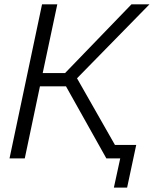

<svg xmlns="http://www.w3.org/2000/svg" viewBox="-20 -730 711 885"><path d="M335 -369.1 509.8 -62H607.9L565.9 134.8H504.9L534.2 0H470.2L284.2 -332H164.1L94.2 0H23.9L173.8 -710H244.1L176.8 -393.1H279.8L585.9 -710H668.9Z"/></svg>

Font: Rawline
Style: Italic
Weight: 400
Italic angle: -12°
Designer: Matt McInerney, Pablo Impallari, Rodrigo Fuenzalida
Foundry: Matt McInerney, Pablo Impallari, Rodrigo Fuenzalida
Version: Version 4.020;PS 004.020;hotconv 1.0.88;makeotf.lib2.5.64775